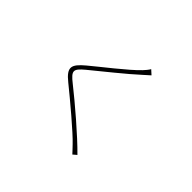

<svg xmlns="http://www.w3.org/2000/svg" viewBox="-167 -1039 1334 1334"><g transform="rotate(45 500.0 -371.5)"><path d="M639 -775C632 -762 613 -739 602 -728C536 -658 372 -533 301 -473C223 -407 209 -372 297 -302C390 -227 569 -77 622 -20C636 -4 658 16 671 32L698 9C604 -87 430 -235 325 -318C251 -376 253 -394 320 -450C399 -515 551 -636 623 -703C633 -712 660 -737 671 -746Z"/></g></svg>

Font: Noto Sans CJK Thin
Style: Regular
Weight: 100
Designer: Ryoko NISHIZUKA (kana & ideographs); Paul D. Hunt (Latin, Greek & Cyrillic); Wenlong ZHANG (bopomofo); Sandoll Communica
Foundry: Adobe Systems Incorporated
Version: Version 1.000;PS 1;hotconv 1.0.78;makeotf.lib2.5.61930